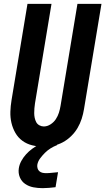

<svg xmlns="http://www.w3.org/2000/svg" viewBox="-20 -755 548 999"><path d="M207 8Q176 8 147.5 1Q119 -6 96.5 -22.5Q74 -39 60 -63.5Q46 -88 39.5 -116Q33 -144 34 -174Q35 -204 40 -234L123 -735H248L162 -217Q160 -204 159 -191.5Q158 -179 158 -166.5Q158 -154 160.5 -142Q163 -130 168.5 -119.5Q174 -109 185 -103Q196 -97 208 -97Q226 -97 243 -108Q260 -119 270.5 -135Q281 -151 286.5 -168.5Q292 -186 295 -204L383 -735H508L417 -187Q413 -162 405 -137Q397 -112 383.5 -89Q370 -66 350 -46.5Q330 -27 306.5 -14.5Q283 -2 257.5 3Q232 8 207 8ZM202 224Q177 224 153.5 219.5Q130 215 111 202Q92 189 83 167Q74 145 78 120Q81 101 91 82.5Q101 64 115.5 48Q130 32 147 19.5Q164 7 183 -3L193 -8H278L277 0Q259 7 243 17Q227 27 213.5 40.5Q200 54 188.5 69.5Q177 85 174 103Q173 112 175.5 121Q178 130 185 136Q192 142 201 144Q210 146 220 146Q235 146 250.5 144Q266 142 282 141L269 219Q252 221 235 222.5Q218 224 202 224Z"/></svg>

Font: Iosevka SS04 Extrabold Oblique
Style: Regular
Weight: 800
Italic angle: -9°
Monospace: yes
Designer: Belleve Invis
Foundry: Belleve Invis
Version: Version 19.0.0; ttfautohint (v1.8.4)